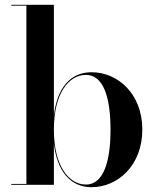

<svg xmlns="http://www.w3.org/2000/svg" viewBox="-20 -770 654 800"><path d="M90 -746.5V-3.5H27V0H204.5V-171.5C218 -56.5 273.5 10 361.5 10C470 10 573 -80 573 -230C573 -380 470 -469 361.5 -469C273 -469 218 -403.5 204.5 -288.5V-750H27V-746.5ZM204.5 -230C204.5 -382.5 267.5 -458 338 -458C409 -458 440.5 -369 440.5 -230C440.5 -91 409 -1 338 -1C267.5 -1 204.5 -77.5 204.5 -230Z"/></svg>

Font: Bodoni* 48pt Medium
Style: Regular
Weight: 500
Version: Version 2.3